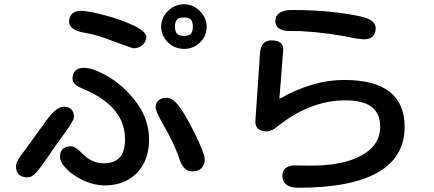

<svg xmlns="http://www.w3.org/2000/svg" viewBox="-20 -821 2040 903"><path d="M668 -646Q668 -625 650 -609.5Q632 -594 609 -594Q601 -594 516 -626Q434 -659 367 -669Q337 -675 321 -688Q305 -701 305 -719Q305 -743 319.5 -756.5Q334 -770 361 -770Q394 -770 470.5 -750Q547 -730 607.5 -701.5Q668 -673 668 -646ZM95 -112 203 -261Q246 -319 281 -319Q304 -319 316 -306Q328 -293 328 -270Q328 -253 262 -164Q224 -112 204 -81Q169 -30 149.5 -8.5Q130 13 110 13Q83 13 69 -0.5Q55 -14 55 -39Q55 -63 95 -112ZM313 -133Q333 -133 363 -103Q409 -53 467 -53Q518 -53 543 -80.5Q568 -108 568 -167Q568 -322 367 -405Q321 -423 321 -452Q321 -476 335 -489Q349 -502 374 -502Q421 -502 495 -457Q569 -412 625 -334.5Q681 -257 681 -164Q681 -98 654.5 -49.5Q628 -1 581 25Q534 51 473 51Q423 51 374 28.5Q325 6 293.5 -26Q262 -58 262 -84Q262 -107 275 -120Q288 -133 313 -133ZM764 -361Q791 -361 820 -324Q849 -288 896 -193Q943 -98 943 -72Q943 -45 927.5 -30Q912 -15 884 -15Q845 -15 826 -67Q802 -143 736 -256Q712 -301 712 -314Q712 -337 725.5 -349Q739 -361 764 -361ZM847 -801Q875 -801 899 -786Q923 -771 937.5 -747Q952 -723 952 -696Q952 -651 920.5 -621Q889 -591 846 -591Q801 -591 769.5 -622Q738 -653 738 -696Q738 -738 770 -769.5Q802 -801 847 -801ZM846 -652Q868 -652 877.5 -662Q887 -672 887 -696Q887 -719 877.5 -729Q868 -739 845 -739Q822 -739 812.5 -729Q803 -719 803 -696Q803 -672 813 -662Q823 -652 846 -652Z M1598 -445Q1883 -445 1883 -224Q1883 -82 1757 -10Q1631 62 1382 62Q1346 62 1327 47.5Q1308 33 1308 6Q1308 -18 1323.5 -30.5Q1339 -43 1368 -43L1441 -42Q1595 -42 1681.5 -90.5Q1768 -139 1768 -225Q1768 -288 1727.5 -318.5Q1687 -349 1604 -349Q1437 -349 1281 -223Q1256 -203 1235 -203Q1208 -203 1194 -215.5Q1180 -228 1181 -251L1203 -573Q1208 -631 1256 -631Q1285 -631 1299 -620Q1313 -609 1312 -587L1294 -356Q1451 -445 1598 -445ZM1353 -774Q1531 -774 1670 -745Q1747 -730 1747 -688Q1747 -663 1732.5 -649.5Q1718 -636 1691 -636L1660 -639Q1524 -668 1390 -675H1342Q1310 -675 1292.5 -687Q1275 -699 1275 -721Q1275 -747 1295 -760.5Q1315 -774 1353 -774Z"/></svg>

Font: 寒蝉全圆体 Bold
Style: Regular
Weight: 700
Designer: Warren2060
      Designed by Motoya company      

      [Varela Round]
      Joe Prince(Latin component); Avraham Cornf
Foundry: ChillType
Version: Version 3.200